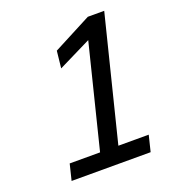

<svg xmlns="http://www.w3.org/2000/svg" viewBox="-129 -811 835 914"><g transform="rotate(-20 288.0 -354.0)"><path d="M478.5 0H78.1L98.1 -81.5H252L381.8 -603L214.8 -520.5L224.1 -606.9L418 -708H501L344.7 -81.5H498.5Z"/></g></svg>

Font: Andika New Basic
Style: Italic
Weight: 400
Italic angle: -14°
Designer: Victor Gaultney, Annie Olsen, Julie Remington, Don Collingsworth, Eric Hays
Foundry: SIL International
Version: Version 5.500